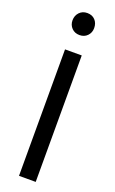

<svg xmlns="http://www.w3.org/2000/svg" viewBox="-173 -943 588 983"><g transform="rotate(20 121.5 -451.5)"><path d="M167 0H76V-689H167ZM179 -842Q179 -817 162.5 -800Q146 -783 120 -783Q94 -783 77.5 -800Q61 -817 61 -842Q61 -868 77.5 -885.5Q94 -903 120 -903Q147 -903 163 -886Q179 -869 179 -842Z"/></g></svg>

Font: Fira Sans Compressed
Style: Regular
Weight: 400
Width: 1
Designer: bBox Type GmbH & Carrois Corporate GbR & Edenspiekermann AG
Foundry: bBox Type GmbH & Carrois Corporate GbR & Edenspiekermann AG
Version: Version 4.301